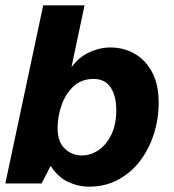

<svg xmlns="http://www.w3.org/2000/svg" viewBox="-41 -688 653 720"><path d="M293 12Q252 12 214 -6Q176 -24 149 -66L115 0H-21L121 -668H276L227 -436Q255 -474 294 -492Q333 -510 373 -510Q423 -510 464 -486.5Q505 -463 529.5 -417Q554 -371 554 -303Q554 -241 535.5 -184Q517 -127 483 -83Q449 -39 401 -13.5Q353 12 293 12ZM266 -105Q299 -105 328.5 -125Q358 -145 376.5 -183Q395 -221 395 -275Q395 -328 374 -360Q353 -392 310 -392Q264 -392 234 -363.5Q204 -335 189.5 -292.5Q175 -250 175 -208Q175 -156 202 -130.5Q229 -105 266 -105Z"/></svg>

Font: Atkinson Hyperlegible
Style: Bold Italic
Weight: 700
Italic angle: -12°
Designer: Elliott Scott, Megan Eiswerth, Linus Boman, Theodore Petrosky
Foundry: Braille Institute
Version: Version 1.006; ttfautohint (v1.8.3)